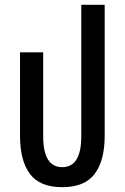

<svg xmlns="http://www.w3.org/2000/svg" viewBox="-20 -765 517 796"><path d="M238 11Q145 11 104 -44Q63 -99 63 -202V-548H159V-200Q159 -72 238 -72Q317 -72 317 -200V-745H414V-202Q414 -99 372.5 -44Q331 11 238 11Z"/></svg>

Font: Noto Sans Thai ExtCond Med
Style: Regular
Weight: 500
Width: 2
Designer: Monotype Design Team
Foundry: Monotype Imaging Inc.
Version: Version 2.002; ttfautohint (v1.8.4.7-5d5b)